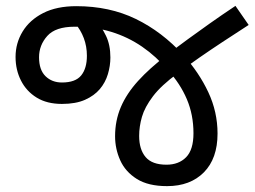

<svg xmlns="http://www.w3.org/2000/svg" viewBox="-20 -624 867 654"><path d="M549 10Q485 10 446 -14.5Q407 -39 389.5 -78Q372 -117 372 -160Q372 -213 391.5 -259Q411 -305 450.5 -348.5Q490 -392 549 -437Q585 -465 620 -490.5Q655 -516 694.5 -544Q734 -572 782 -604L827 -539Q779 -508 738 -481Q697 -454 659.5 -428Q622 -402 585 -374Q529 -333 501 -296Q473 -259 463.5 -226Q454 -193 454 -161Q454 -115 476 -89Q498 -63 547 -63Q589 -63 614 -88.5Q639 -114 639 -170Q639 -233 616.5 -286Q594 -339 552 -385Q512 -432 464 -465Q416 -498 359 -515.5Q302 -533 234 -533Q169 -533 141 -501.5Q113 -470 113 -429Q113 -386 135 -364.5Q157 -343 191 -343Q237 -343 256.5 -367Q276 -391 276 -434Q276 -466 265.5 -494Q255 -522 236 -544L307 -555Q326 -533 341 -502Q356 -471 356 -428Q356 -400 347.5 -371.5Q339 -343 320 -320.5Q301 -298 269.5 -284Q238 -270 191 -270Q140 -270 105 -291.5Q70 -313 51.5 -349.5Q33 -386 33 -430Q33 -477 57 -516.5Q81 -556 127 -579.5Q173 -603 240 -603Q353 -603 442.5 -559.5Q532 -516 605 -436Q658 -377 689.5 -310Q721 -243 721 -169Q721 -84 674.5 -37Q628 10 549 10Z"/></svg>

Font: guzrati25
Style: Book
Weight: 400
Designer: Jelle Bosma - Monotype Design Team, Universal Thirst
Foundry: Monotype Imaging Inc.
Version: Version 2.106